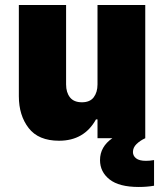

<svg xmlns="http://www.w3.org/2000/svg" viewBox="-20 -550 648 764"><path d="M593 87V189Q565 194 532 194Q454 194 416 164Q378 134 378 87Q378 34 427 0H368V-75H362Q315 10 215 10Q133 10 94 -40.5Q55 -91 55 -167V-530H243V-214Q243 -182 258.5 -162.5Q274 -143 306 -143Q338 -143 353 -163Q368 -183 368 -214V-530H558V0Q538 9 523.5 23Q509 37 509 55Q509 70 521.5 80Q534 90 561 90Q576 90 593 87Z"/></svg>

Font: Be Vietnam Black
Style: Regular
Weight: 900
Designer: Lam Bao; Tony Le; Vietanh Nguyen
Foundry: Yellow Type Foundry
Version: Version 5.000